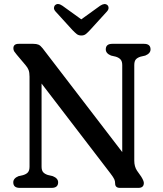

<svg xmlns="http://www.w3.org/2000/svg" viewBox="-20 -913 792 933"><path d="M262.5 -27Q262.5 0 230.5 0H76Q44.5 0 44.5 -27Q44.5 -46.5 70 -57L93.5 -62.5Q108.5 -67 116 -76Q123.5 -85 123.5 -103.5V-540.5Q123.5 -561 118.8 -573Q114 -585 104.5 -596L61.5 -647Q53.5 -656.5 49.2 -663Q45 -669.5 45 -678.5Q45 -700 71 -700H142Q157 -700 166.8 -696Q176.5 -692 187 -678.5L574 -174V-596.5Q574 -614.5 566.2 -623.5Q558.5 -632.5 543 -637.5L519.5 -643Q494 -653.5 494 -673Q494 -700 525.5 -700H680Q711.5 -700 711.5 -673Q711.5 -653.5 686 -643L662.5 -637.5Q647 -632.5 639.8 -623.8Q632.5 -615 632.5 -596.5V-132Q632.5 -104 645.5 -84L666 -55Q679 -34 679 -24Q679 0 652.5 0H563Q539.5 0 539.5 -21.5Q539.5 -33 535.2 -42.2Q531 -51.5 516.5 -70.5L182 -507V-103.5Q182 -85 189.8 -76.2Q197.5 -67.5 213 -62.5L236.5 -57Q262.5 -46.5 262.5 -27ZM417.5 -767Q406.5 -755 397.5 -747.8Q388.5 -740.5 375.5 -740.5Q361.5 -740.5 352.5 -747.8Q343.5 -755 332 -767L250 -857Q241.5 -866.5 242.2 -875.2Q243 -884 248.5 -888.5Q261.5 -900 283.5 -885L375 -819L466.5 -885Q488.5 -899.5 501.5 -888.5Q507 -884 507.5 -875.2Q508 -866.5 499.5 -857Z"/></svg>

Font: Fraunces 72pt S100
Style: Regular
Weight: 400
Version: Version 1.000; ttfautohint (v1.8.3)